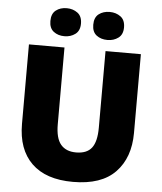

<svg xmlns="http://www.w3.org/2000/svg" viewBox="-61 -981 879 1044"><g transform="rotate(5 378.5 -459.0)"><path d="M684 -284Q684 -149 607.5 -69.5Q531 10 376 10Q228 10 150.5 -65.5Q73 -141 73 -280V-714H267V-295Q267 -219 295.5 -185Q324 -151 379 -151Q438 -151 464.5 -185.5Q491 -220 491 -296V-714H684ZM178 -851Q178 -891 202 -909.5Q226 -928 261 -928Q295 -928 320 -909.5Q345 -891 345 -851Q345 -812 320 -793.5Q295 -775 261 -775Q226 -775 202 -793.5Q178 -812 178 -851ZM412 -851Q412 -891 436 -909.5Q460 -928 496 -928Q530 -928 555 -909.5Q580 -891 580 -851Q580 -812 555 -793.5Q530 -775 496 -775Q460 -775 436 -793.5Q412 -812 412 -851Z"/></g></svg>

Font: Noto Kufi Arabic Black
Style: Regular
Weight: 900
Designer: Monotype Design Team, David Williams, Khaled Hosny
Foundry: Google LLC
Version: Version 2.109; ttfautohint (v1.8.4.7-5d5b)